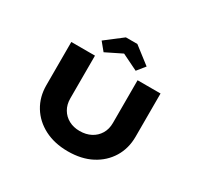

<svg xmlns="http://www.w3.org/2000/svg" viewBox="-189 -1164 1458 1405"><g transform="rotate(30 540.5 -461.5)"><path d="M540 6Q427 6 342 -38Q257 -82 210 -159Q163 -236 163 -335V-700H363V-339Q363 -287 386 -248Q409 -209 449 -187.5Q489 -166 540 -166Q594 -166 635 -187.5Q676 -209 699.5 -248Q723 -287 723 -339V-700H917V-335Q917 -236 870 -159Q823 -82 739 -38Q655 6 540 6ZM405 -753 350 -820 492 -929H589L730 -820L676 -753L525 -827H555Z"/></g></svg>

Font: Lexend Zetta ExtraBold
Style: Regular
Weight: 800
Designer: Bonnie Shaver-Troup, Thomas Jockin
Foundry: Lexend
Version: Version 1.007